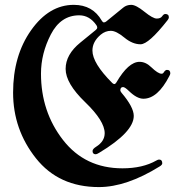

<svg xmlns="http://www.w3.org/2000/svg" viewBox="-20 -738 732 780"><path d="M279.8 -718.3Q356.9 -718.3 393.6 -653.8Q397.5 -647 402.1 -647Q406.7 -647 411.1 -650.4L480.5 -707Q494.1 -718.3 513.2 -718.3Q532.2 -718.3 566.7 -690.4Q601.1 -662.6 616.7 -662.6Q632.3 -662.6 638.7 -671.9Q645 -681.2 651.4 -681.2Q666 -681.2 666 -667.5Q666 -662.6 660.6 -655.8Q584 -558.1 551 -558.1Q518.1 -558.1 485.1 -585.4Q452.1 -612.8 430.2 -612.8Q408.2 -612.8 389.2 -597.2Q355.5 -568.8 355.5 -532.7Q355.5 -481.4 436 -400.9Q440.4 -396.5 444.6 -396.5Q448.7 -396.5 452.6 -402.8Q501.5 -486.8 546.9 -486.8Q572.3 -486.8 594.7 -464.8Q622.1 -438.5 636.2 -438.5Q641.6 -438.5 644.5 -442.9Q651.4 -454.1 658.2 -454.1Q671.9 -454.1 671.9 -439.9Q671.9 -436.5 668 -429.2Q620.6 -336.9 562.5 -336.9Q536.1 -336.9 503.9 -368.2Q487.3 -384.3 480 -384.3Q468.8 -384.3 468.8 -370.6Q468.8 -367.7 473.6 -361.3Q523.4 -302.7 523.4 -267.1Q523.4 -201.7 382.8 -117.2Q373 -111.3 369.1 -111.3Q356 -111.3 356 -124.5Q356 -132.8 370.1 -141.6Q405.3 -163.6 405.3 -196.8Q405.3 -246.6 325.9 -323Q246.6 -399.4 246.6 -458Q246.6 -516.6 306.2 -564.9L369.1 -616.2Q375 -621.1 375 -626Q375 -630.9 371.6 -635.7Q343.8 -675.8 301.8 -675.8Q226.6 -675.8 186.5 -598.1Q146.5 -520.5 146.5 -439Q146.5 -284.2 236.1 -169.2Q325.7 -54.2 477.5 -54.2Q559.6 -54.2 615.2 -85.9Q622.1 -89.8 626 -89.8Q639.2 -89.8 639.2 -74.7Q639.2 -68.4 628.9 -62Q493.7 22 381.8 22Q218.8 22 126 -95Q33.2 -211.9 33.2 -361.8Q33.2 -511.7 106.2 -615Q179.2 -718.3 279.8 -718.3Z"/></svg>

Font: UnifrakturMaguntia17
Style: Book
Weight: 400
Designer: j. 'mach' wust, Gerrit Ansmann, Georg Duffner, based on a font by Peter Wiegel, original typeface by Carl Albert Fahrenw
Version: Version 2017-03-19